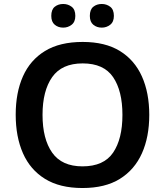

<svg xmlns="http://www.w3.org/2000/svg" viewBox="-20 -936 830 966"><path d="M731 -358Q731 -247 694 -164.5Q657 -82 583 -36Q509 10 395 10Q281 10 206.5 -36Q132 -82 95.5 -165Q59 -248 59 -359Q59 -470 95.5 -552Q132 -634 206.5 -679.5Q281 -725 396 -725Q509 -725 583 -679.5Q657 -634 694 -551.5Q731 -469 731 -358ZM194 -358Q194 -237 242.5 -168Q291 -99 395 -99Q502 -99 549 -168Q596 -237 596 -358Q596 -479 549 -548Q502 -617 396 -617Q291 -617 242.5 -548Q194 -479 194 -358ZM238 -856Q238 -888 255.5 -902Q273 -916 298 -916Q322 -916 340.5 -902Q359 -888 359 -856Q359 -826 340.5 -811.5Q322 -797 298 -797Q273 -797 255.5 -811.5Q238 -826 238 -856ZM432 -856Q432 -888 449.5 -902Q467 -916 492 -916Q516 -916 534.5 -902Q553 -888 553 -856Q553 -826 534.5 -811.5Q516 -797 492 -797Q467 -797 449.5 -811.5Q432 -826 432 -856Z"/></svg>

Font: Noto Sans Tangsa SemiBold
Style: Regular
Weight: 600
Version: Version 1.504